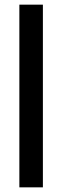

<svg xmlns="http://www.w3.org/2000/svg" viewBox="-20 -805 272 825"><path d="M63.2 0H164.3V-785H63.2Z"/></svg>

Font: Anybody Thin
Style: Regular
Weight: 100
Designer: Tyler Finck
Foundry: Etcetera Type Company
Version: Version 1.114;gftools[0.9.25]